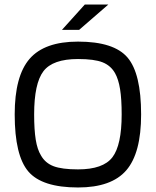

<svg xmlns="http://www.w3.org/2000/svg" viewBox="-20 -821 689 849"><path d="M604 -315Q604 -144 538.5 -68Q473 8 325 8Q166 8 105.5 -62.5Q45 -133 45 -315Q45 -485 111 -561Q177 -637 325 -637Q484 -637 544 -566.5Q604 -496 604 -315ZM161 -134Q180 -100 217 -86Q254 -72 325 -72Q436 -72 477 -125.5Q518 -179 518 -315Q518 -383 511 -426.5Q504 -470 489 -497Q470 -531 433.5 -545.5Q397 -560 325 -560Q213 -560 172 -506Q131 -452 131 -315Q131 -247 138 -203.5Q145 -160 161 -134ZM355 -801H459L330 -689H254Z"/></svg>

Font: Blinker
Style: Regular
Weight: 400
Designer: Juergen Huber
Foundry: supertype
Version: Version 1.017;hotconv 1.0.117;makeotfexe 2.5.65602